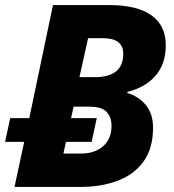

<svg xmlns="http://www.w3.org/2000/svg" viewBox="-36 -734 682 754"><path d="M21 0 59 -177H-16L4 -270H79L172 -714H394Q502 -714 558.5 -674Q615 -634 615 -556Q615 -484 575.5 -437.5Q536 -391 464 -373V-369Q510 -355 537.5 -320.5Q565 -286 565 -233Q565 -151 527.5 -99.5Q490 -48 425.5 -24Q361 0 282 0ZM336 -431Q448 -431 448 -523Q448 -584 368 -584H310L276 -431ZM283 -131Q336 -131 369 -160Q402 -189 402 -239Q402 -274 382.5 -294.5Q363 -315 317 -315H253L243 -270H344L324 -177H223L213 -131Z"/></svg>

Font: Noto Sans ExtraBold
Style: Italic
Weight: 800
Italic angle: -12°
Designer: Monotype Design Team
Foundry: Monotype Imaging Inc.
Version: Version 2.013; ttfautohint (v1.8.4.7-5d5b)